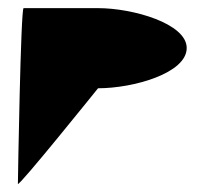

<svg xmlns="http://www.w3.org/2000/svg" viewBox="-20 -470 539 472"><path d="M24 -18C24 -8 221 -253 221 -253C308 -253 439 -290 439 -352C439 -412 307 -450 221 -450H38C31 -450 24 -29 24 -18Z"/></svg>

Font: Ampere
Style: UltCnd
Weight: 400
Version: Version 1